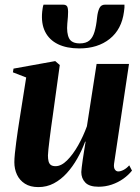

<svg xmlns="http://www.w3.org/2000/svg" viewBox="-20 -770 587 803"><path d="M140.5 12.5Q106.5 12.5 84.2 -1.8Q62 -16 51 -39.5Q40 -63 40 -91.5Q40 -105.5 42.2 -127.8Q44.5 -150 47.8 -175.2Q51 -200.5 54.5 -223.5Q58 -246.5 60.5 -262.5L89.5 -446L34 -467.5L36.5 -483L211 -514.5L230 -498L200 -281Q197 -262 193.8 -237.5Q190.5 -213 187.5 -188.8Q184.5 -164.5 182.5 -146Q180.5 -127.5 180.5 -120Q180.5 -106 183 -95.8Q185.5 -85.5 192.5 -80.2Q199.5 -75 212.5 -75Q236 -75 260.5 -99.2Q285 -123.5 306.8 -162Q328.5 -200.5 343.5 -242L384 -502.5H519.5L457 -85Q455 -69 460.5 -61Q466 -53 474.5 -53Q484.5 -53 497 -59.5Q509.5 -66 520.5 -78.5L532 -56.5Q517.5 -38 495.8 -22.5Q474 -7 447.5 2Q421 11 392 11Q353.5 11 336.8 -6.5Q320 -24 320 -50.5Q320 -56 321.8 -70.2Q323.5 -84.5 326.2 -103.2Q329 -122 332.2 -141.8Q335.5 -161.5 338 -177.5H336Q322.5 -141 303.2 -107Q284 -73 259.5 -46Q235 -19 205.2 -3.2Q175.5 12.5 140.5 12.5ZM244.5 -750.5Q260.5 -750.5 263.2 -736.8Q266 -723 264 -700Q263.5 -695 262.8 -685.8Q262 -676.5 261.5 -671.5Q258 -631.5 268.8 -610Q279.5 -588.5 314 -588.5Q339.5 -588.5 353.8 -600.5Q368 -612.5 375.2 -636.8Q382.5 -661 386 -696.5Q388.5 -720.5 395.5 -735.5Q402.5 -750.5 419 -750.5H500.5Q501 -745 500.5 -738.2Q500 -731.5 498.5 -721Q489 -647.5 439 -607.5Q389 -567.5 311.5 -567.5Q259 -567.5 222.5 -585.2Q186 -603 168.8 -637.2Q151.5 -671.5 156.5 -721.5Q157.5 -729 158.5 -736.2Q159.5 -743.5 162 -750.5Z"/></svg>

Font: Merriweather 144pt
Style: Bold Italic
Weight: 700
Italic angle: -7.8°
Version: Version 2.101